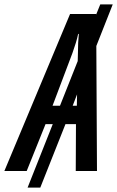

<svg xmlns="http://www.w3.org/2000/svg" viewBox="-84 -781 535 877"><path d="M-64 0 236 -717H355V-714L374 -761H431L356 -571L359 0H262L263 -214H215L100 76H42L157 -214H124L38 0ZM156 -298H190L271 -502L272 -539Q272 -563 273 -584.5Q274 -606 276 -626H273Q269 -607 262.5 -585.5Q256 -564 247 -539ZM267 -298 268 -350 248 -298Z"/></svg>

Font: Noto Sans ExtraCondensed Medium
Style: Italic
Weight: 500
Width: 2
Italic angle: -12°
Designer: Monotype Design Team
Foundry: Monotype Imaging Inc.
Version: Version 2.013; ttfautohint (v1.8.4.7-5d5b)